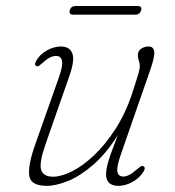

<svg xmlns="http://www.w3.org/2000/svg" viewBox="-20 -612 582 640"><path d="M458 -58Q466.5 -53.5 458.5 -40Q445 -18.5 421.5 -5.5Q398 7.5 375.5 7.5Q333.5 7.5 333.5 -31Q333.5 -47.5 341.2 -74Q349 -100.5 373 -162Q333.5 -99.5 290.2 -62.2Q247 -25 206.8 -8.8Q166.5 7.5 135.5 7.5Q81 7.5 77.2 -28.2Q73.5 -64 98.5 -133.5L176 -353Q190 -392.5 186.8 -409Q183.5 -425.5 167 -425.5Q157 -425.5 146.2 -420.2Q135.5 -415 121.5 -402Q114.5 -396 110 -392.8Q105.5 -389.5 101 -392Q93 -395.5 100.5 -409Q112.5 -430.5 136 -443.8Q159.5 -457 183 -457Q212 -457 221 -434.2Q230 -411.5 211 -358L131.5 -130.5Q110 -68.5 117.2 -45.8Q124.5 -23 157 -23Q184 -23 219.8 -40.8Q255.5 -58.5 293 -93.8Q330.5 -129 364.2 -181Q398 -233 420.5 -300.5Q431.5 -334.5 437 -352.2Q442.5 -370 444.2 -378.2Q446 -386.5 446 -392Q446 -401 442.8 -409.5Q439.5 -418 439.5 -428.5Q439.5 -441.5 450.2 -449.2Q461 -457 475.5 -457Q491.5 -457 494 -440.5Q496.5 -424 481 -379.5L384 -100.5Q368.5 -57 371.2 -40.2Q374 -23.5 391.5 -23.5Q400 -23.5 411 -29Q422 -34.5 437 -48Q443.5 -53.5 448.2 -56.8Q453 -60 458 -58ZM212.5 -577.5Q216.5 -592 232 -592H438.5Q454.5 -592 450.5 -577.5Q446 -563 431 -563H224.5Q209 -563 212.5 -577.5Z"/></svg>

Font: Fraunces 9pt S050 Thin
Style: Italic
Weight: 100
Italic angle: -16°
Version: Version 1.000; ttfautohint (v1.8.3)